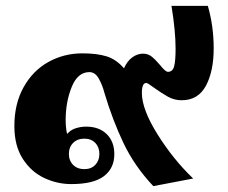

<svg xmlns="http://www.w3.org/2000/svg" viewBox="-20 -618 779 655"><path d="M336 -302Q330 -326 317.5 -349Q305 -372 285 -372Q245 -372 224.5 -321Q204 -270 204 -209Q204 -181 209 -161Q221 -175 238.5 -180.5Q256 -186 274 -186Q318 -186 344 -160.5Q370 -135 370 -92Q370 -44 334.5 -17Q299 10 223 10Q175 10 130.5 -11Q86 -32 57.5 -76.5Q29 -121 29 -188Q29 -264 60.5 -320.5Q92 -377 145 -406.5Q198 -436 261 -436Q310 -436 343 -426Q376 -416 403 -385Q414 -410 431.5 -422.5Q449 -435 468 -435Q485 -435 498 -424.5Q511 -414 527 -395Q534 -386 541 -379.5Q548 -373 553 -373Q569 -373 574 -391.5Q579 -410 579 -452Q579 -512 565 -598H689Q709 -529 709 -453Q709 -375 682.5 -325.5Q656 -276 600 -276Q575 -276 554 -287.5Q533 -299 505 -319Q484 -335 479 -335Q464 -335 464 -301Q464 -245 517.5 -159.5Q571 -74 639 -9L503 17Q439 -51 401.5 -129.5Q364 -208 336 -302ZM319 -93Q319 -116 305 -130.5Q291 -145 268 -145Q244 -145 229.5 -130.5Q215 -116 215 -93Q215 -70 229.5 -55.5Q244 -41 268 -41Q291 -41 305 -55.5Q319 -70 319 -93Z"/></svg>

Font: Taviraj ExtraBold
Style: Regular
Weight: 800
Designer: Katatrad Team
Foundry: CadsonDemak
Version: Version 1.001